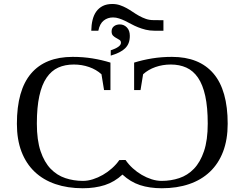

<svg xmlns="http://www.w3.org/2000/svg" viewBox="-20 -953 1253 982"><path d="M807.6 9.8Q745.1 9.8 696 -6.3Q647 -22.5 606.4 -60.1Q565.9 -22.5 515.9 -6.3Q465.8 9.8 403.3 9.8Q325.7 9.8 263.4 -11.5Q201.2 -32.7 157.2 -74.5Q113.3 -116.2 89.8 -177.7Q66.4 -239.3 66.4 -319.8Q66.4 -491.7 138.9 -576.9Q211.4 -662.1 351.6 -662.1Q404.8 -662.1 452.9 -654.3Q501 -646.5 544.9 -632.8V-492.2H512.2L499 -573.2Q472.7 -597.2 435.8 -610.1Q398.9 -623 357.4 -623Q312.5 -623 277.6 -607.2Q242.7 -591.3 218.3 -555.7Q193.8 -520 181.2 -462.2Q168.5 -404.3 168.5 -320.8Q168.5 -236.3 187.5 -179.9Q206.5 -123.5 239 -89.8Q271.5 -56.2 314.2 -42Q356.9 -27.8 404.3 -27.8Q428.7 -27.8 455.1 -36.1Q481.4 -44.4 506.1 -58.6Q530.8 -72.8 552.7 -92.3Q574.7 -111.8 590.3 -134.3L622.1 -134.8Q637.7 -111.8 659.2 -92.3Q680.7 -72.8 705.1 -58.6Q729.5 -44.4 755.6 -36.1Q781.7 -27.8 806.6 -27.8Q854 -27.8 896.7 -42Q939.5 -56.2 971.9 -89.8Q1004.4 -123.5 1023.4 -179.9Q1042.5 -236.3 1042.5 -320.8Q1042.5 -404.3 1029.8 -462.2Q1017.1 -520 992.7 -555.7Q968.3 -591.3 933.1 -607.2Q897.9 -623 853.5 -623Q812 -623 775.1 -610.1Q738.3 -597.2 711.9 -573.2L698.7 -492.2H666V-632.8Q710 -646.5 758.1 -654.3Q806.2 -662.1 859.4 -662.1Q999 -662.1 1071.8 -576.9Q1144.5 -491.7 1144.5 -319.8Q1144.5 -239.3 1121.1 -177.7Q1097.7 -116.2 1053.7 -74.5Q1009.8 -32.7 947.5 -11.5Q885.3 9.8 807.6 9.8ZM554.7 -932.6Q575.2 -932.6 593.3 -926.5Q611.3 -920.4 627.7 -911.4Q644 -902.3 659.7 -891.6Q675.3 -880.9 691.7 -871.8Q708 -862.8 726.1 -856.4Q744.1 -850.1 765.1 -850.1L815.9 -849.6V-795.9H770.5Q746.1 -795.9 725.3 -801Q704.6 -806.2 686.3 -813.5Q668 -820.8 651.6 -829.8Q635.3 -838.9 619.9 -846.2Q604.5 -853.5 589.1 -858.6Q573.7 -863.8 558.1 -863.8Q530.8 -863.8 510.5 -847.9Q490.2 -832 482.9 -795.9H446.8Q447.3 -825.7 453.4 -850.8Q459.5 -876 472.4 -894Q485.4 -912.1 505.6 -922.4Q525.9 -932.6 554.7 -932.6ZM546.4 -668.5V-695.8Q570.8 -703.6 584.7 -713.4Q598.6 -723.1 598.6 -734.4Q598.6 -744.1 591.1 -749Q583.5 -753.9 574.7 -758.5Q565.9 -763.2 558.3 -770.5Q550.8 -777.8 550.8 -792.5Q550.8 -809.1 562.7 -818.6Q574.7 -828.1 593.3 -828.1Q613.8 -828.1 628.9 -812.7Q644 -797.4 644 -769.5Q644 -748.5 637.9 -732.9Q631.8 -717.3 619.6 -705.6Q607.4 -693.8 589.1 -684.8Q570.8 -675.8 546.4 -668.5Z"/></svg>

Font: Tinos
Style: Regular
Weight: 400
Designer: Steve Matteson
Foundry: Monotype Imaging Inc.
Version: Version 1.23